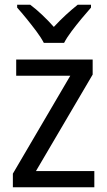

<svg xmlns="http://www.w3.org/2000/svg" viewBox="-20 -786 449 806"><path d="M376 0H34V-57L275 -468H48V-536H369V-473L131 -68H376ZM164 -606Q152 -629 132.5 -655Q113 -681 91.5 -707.5Q70 -734 52 -754V-766H107Q130 -749 156 -724.5Q182 -700 206 -673Q232 -701 256.5 -723.5Q281 -746 306 -766H362V-754Q345 -735 323 -708.5Q301 -682 281 -655.5Q261 -629 249 -606Z"/></svg>

Font: Noto Sans Devanagari SemiCondensed
Style: Regular
Weight: 400
Width: 4
Designer: Jelle Bosma - Monotype Design Team
Foundry: Monotype Imaging Inc.
Version: Version 2.006